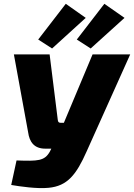

<svg xmlns="http://www.w3.org/2000/svg" viewBox="-20 -976 705 1010"><path d="M431 -882 326 -956 181 -768 254 -721ZM457 -721 635 -882 529 -956 384 -768ZM467 -690 316 -330H299C290 -330 285 -334 284 -345L241 -690H53L128 -280C135 -229 160 -194 218 -194H250L242 -178C214 -129 180 -128 67 -132L39 -3C85 5 176 18 235 12C335 3 382 -58 436 -180L665 -690Z"/></svg>

Font: Exo 2 Extra Bold
Style: Italic
Weight: 800
Italic angle: -8°
Designer: Natanael Gama
Version: Version 1.001;PS 001.001;hotconv 1.0.88;makeotf.lib2.5.64775